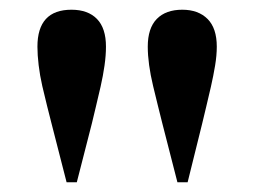

<svg xmlns="http://www.w3.org/2000/svg" viewBox="-20 -842 522 395"><path d="M284 -746Q284 -784 302.5 -803Q321 -822 355 -822Q388 -822 407 -803Q426 -784 426 -746Q426 -728 422.5 -707Q419 -686 414 -664Q409 -643 404.5 -623.5Q400 -604 396 -588L366 -467H345L314 -588Q310 -604 305 -624Q300 -644 295 -665Q284 -711 284 -746ZM57 -746Q57 -822 127 -822Q161 -822 179.5 -803Q198 -784 198 -746Q198 -728 195 -707Q192 -686 187 -664Q182 -643 177.5 -623.5Q173 -604 169 -588L138 -467H117L86 -588Q82 -604 77 -623.5Q72 -643 67 -665Q62 -687 59.5 -708Q57 -729 57 -746Z"/></svg>

Font: XinYuGongZhangJiaSongA
Style: Regular
Weight: 900
Designer: XinYuGong
Foundry: Adobe Systems Incorporated
Version: Version 1.00